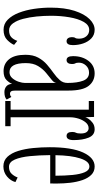

<svg xmlns="http://www.w3.org/2000/svg" viewBox="257 -824 578 1132"><g transform="rotate(90 546.0 -258.0)"><path d="M155.5 10Q120.5 10 95.8 -14.8Q71 -39.5 55.2 -80.2Q39.5 -121 32.2 -170Q25 -219 25 -267Q25 -350.5 43.8 -408.5Q62.5 -466.5 92.5 -496.8Q122.5 -527 155.5 -527Q185.5 -527 205.8 -508Q226 -489 236 -459.8Q246 -430.5 246 -399Q246 -361.5 223 -361.5Q211 -361.5 205 -370.5Q199 -379.5 199 -393Q199 -406.5 203.5 -412.5Q208 -418.5 208 -434.5Q208 -461.5 193.8 -478.2Q179.5 -495 156.5 -495Q127.5 -495 109 -462.2Q90.5 -429.5 81.8 -378Q73 -326.5 73 -269.5Q73 -228.5 77.2 -185.2Q81.5 -142 91.2 -105Q101 -68 117.8 -45.2Q134.5 -22.5 159 -22.5Q185 -22.5 199 -35.5Q213 -48.5 221 -71L244.5 -52Q236.5 -32.5 215.2 -11.2Q194 10 155.5 10Z M399 10Q356 10 329.5 -22.2Q303 -54.5 303 -119Q303 -164 319.8 -194.5Q336.5 -225 361.2 -246.2Q386 -267.5 410.8 -285Q435.5 -302.5 452.2 -321.5Q469 -340.5 469 -367Q469 -424.5 455.8 -459.2Q442.5 -494 408.5 -494Q383 -494 366.2 -475.8Q349.5 -457.5 349.5 -434.5Q349.5 -419 353.5 -413.2Q357.5 -407.5 357.5 -393.5Q357.5 -379.5 351.8 -370.5Q346 -361.5 334 -361.5Q311 -361.5 311 -400Q311 -454 338.8 -490.5Q366.5 -527 412.5 -527Q458.5 -527 486.2 -491.8Q514 -456.5 514 -373V-60Q514 -41 518.8 -34.5Q523.5 -28 532.5 -28Q539.5 -28 544.2 -30.5Q549 -33 551.5 -36L567 -8.5Q554 5 523 5Q502.5 5 489 -6.5Q475.5 -18 474.5 -40.5Q469.5 -26 452.5 -8Q435.5 10 399 10ZM405.5 -25Q426.5 -25 440.8 -41.5Q455 -58 462 -79.2Q469 -100.5 469 -115.5V-301.5Q468 -287.5 450.2 -273.5Q432.5 -259.5 409.5 -240.5Q386.5 -221.5 369.2 -193Q352 -164.5 352 -121Q352 -25 405.5 -25Z M575.5 0V-31.5H626.5V-492.5H575.5V-523.5H669.5L671 -471.5Q671.5 -476.5 680 -490Q688.5 -503.5 704.2 -515.2Q720 -527 742.5 -527Q777 -527 791.5 -491.5Q806 -456 806 -403.5Q806 -361.5 781.5 -361.5Q758 -361.5 758 -395Q758 -409 762.5 -417Q767 -425 767 -445Q767 -469.5 758 -480.5Q749 -491.5 736 -491.5Q716 -491.5 701.5 -474Q687 -456.5 679.2 -431.5Q671.5 -406.5 671.5 -383V-31.5H724V0Z M961 11Q926.5 11 904.2 -13Q882 -37 869.8 -76.8Q857.5 -116.5 852.8 -165Q848 -213.5 848 -262.5Q848 -391.5 879.2 -459.2Q910.5 -527 961.5 -527Q991.5 -527 1011 -507.2Q1030.5 -487.5 1041.8 -454.8Q1053 -422 1057.5 -383.2Q1062 -344.5 1062 -306.5Q1062 -296 1062 -285.5Q1062 -275 1061.5 -265H894.5Q895 -201.5 900.5 -146Q906 -90.5 920.8 -56.2Q935.5 -22 963.5 -22Q991.5 -22 1006.2 -39.2Q1021 -56.5 1026 -73L1053.5 -60Q1046 -31.5 1020.5 -10.2Q995 11 961 11ZM961.5 -496Q931.5 -496 914 -442.2Q896.5 -388.5 895 -296H1016Q1016 -351.5 1011.5 -396.8Q1007 -442 995.2 -469Q983.5 -496 961.5 -496Z"/></g></svg>

Font: Imbue 10pt ExtraLight
Style: Regular
Weight: 200
Designer: Tyler Finck
Foundry: Etcetera Type Company
Version: Version 1.102; ttfautohint (v1.8.3)